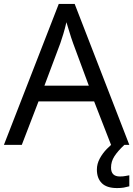

<svg xmlns="http://www.w3.org/2000/svg" viewBox="-20 -737 679 977"><path d="M545 0 459 -221H176L91 0H0L279 -717H360L638 0ZM352 -517Q349 -525 342 -546Q335 -567 328.5 -589.5Q322 -612 318 -624Q311 -593 302 -563.5Q293 -534 287 -517L206 -301H432ZM545 116Q545 161 590 161Q607 161 618.5 158.5Q630 156 638 155V211Q624 215 610 217.5Q596 220 576 220Q523 220 498 195Q473 170 473 126Q473 97 487.5 70Q502 43 523.5 21Q545 -1 565 -15L613 0Q579 32 562 58.5Q545 85 545 116Z"/></svg>

Font: Noto Sans Tifinagh APT
Style: Regular
Weight: 400
Designer: JamraPatel
Foundry: JamraPatel LLC
Version: Version 2.006; ttfautohint (v1.8.4.7-5d5b)